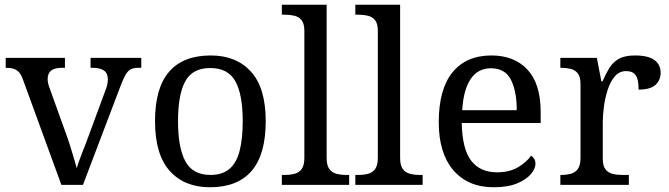

<svg xmlns="http://www.w3.org/2000/svg" viewBox="-20 -780 2822 810"><path d="M78 -441Q71 -462 61.5 -473.5Q52 -485 38.5 -489.5Q25 -494 4 -494V-536H254V-494H241Q211 -494 196 -482.5Q181 -471 181 -446Q181 -438 183 -429Q185 -420 189 -409L257 -220Q266 -196 275 -167.5Q284 -139 291.5 -113.5Q299 -88 304 -70Q309 -91 325 -131Q341 -171 354 -207L426 -402Q431 -414 433 -425.5Q435 -437 435 -445Q435 -471 418.5 -482.5Q402 -494 369 -494H362V-536H576V-494H564Q545 -494 532.5 -488Q520 -482 510 -465Q500 -448 488 -416L330 0H239Z M866 10Q758 10 696 -59Q634 -128 634 -269Q634 -409 693.5 -477.5Q753 -546 869 -546Q977 -546 1039 -477.5Q1101 -409 1101 -269Q1101 -128 1041.5 -59Q982 10 866 10ZM868 -42Q918 -42 948 -67.5Q978 -93 991 -144Q1004 -195 1004 -269Q1004 -381 973 -437Q942 -493 867 -493Q792 -493 761.5 -437Q731 -381 731 -269Q731 -157 762 -99.5Q793 -42 868 -42Z M1169 0V-42H1182Q1205 -42 1223.5 -47Q1242 -52 1253 -67.5Q1264 -83 1264 -114V-650Q1264 -680 1252.5 -694.5Q1241 -709 1222.5 -713.5Q1204 -718 1182 -718H1169V-760H1358V-114Q1358 -83 1369 -67.5Q1380 -52 1399 -47Q1418 -42 1440 -42H1453V0Z M1479 0V-42H1492Q1515 -42 1533.5 -47Q1552 -52 1563 -67.5Q1574 -83 1574 -114V-650Q1574 -680 1562.5 -694.5Q1551 -709 1532.5 -713.5Q1514 -718 1492 -718H1479V-760H1668V-114Q1668 -83 1679 -67.5Q1690 -52 1709 -47Q1728 -42 1750 -42H1763V0Z M2063 10Q1954 10 1892.5 -62Q1831 -134 1831 -264Q1831 -404 1889 -475Q1947 -546 2053 -546Q2150 -546 2205.5 -486Q2261 -426 2261 -307V-261H1928Q1930 -152 1967.5 -102.5Q2005 -53 2077 -53Q2129 -53 2165.5 -74.5Q2202 -96 2220 -123Q2227 -120 2233 -111Q2239 -102 2239 -89Q2239 -69 2220 -46Q2201 -23 2162 -6.5Q2123 10 2063 10ZM2160 -315Q2160 -395 2135.5 -443.5Q2111 -492 2051 -492Q1996 -492 1965.5 -446.5Q1935 -401 1930 -315Z M2344 0V-42H2347Q2370 -42 2388.5 -47Q2407 -52 2418 -67.5Q2429 -83 2429 -114V-426Q2429 -456 2417.5 -470.5Q2406 -485 2387.5 -489.5Q2369 -494 2347 -494H2344V-536H2498L2517 -437H2522Q2535 -467 2550 -492Q2565 -517 2590 -531.5Q2615 -546 2659 -546Q2714 -546 2740.5 -527Q2767 -508 2767 -473Q2767 -442 2745.5 -422Q2724 -402 2674 -402Q2674 -430 2669 -447Q2664 -464 2652.5 -472Q2641 -480 2621 -480Q2593 -480 2574 -458Q2555 -436 2544 -402Q2533 -368 2528 -331.5Q2523 -295 2523 -266V-109Q2523 -80 2534.5 -65.5Q2546 -51 2564.5 -46.5Q2583 -42 2605 -42H2633V0Z"/></svg>

Font: Noto Serif Bengali
Style: Regular
Weight: 400
Designer: Juan Bruce, Universal Thirst, Indian Type Foundry and the Monotype Design Team.
Foundry: Monotype Imaging Inc.
Version: Version 2.003